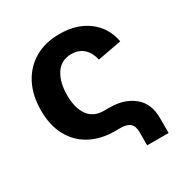

<svg xmlns="http://www.w3.org/2000/svg" viewBox="-161 -681 909 948"><g transform="rotate(-30 293.5 -206.5)"><path d="M407.7 140.1V65.4Q407.7 30.8 390.6 15.4Q373.5 0 336.9 0H306.6Q224.1 0 164.3 -32.7Q104.5 -65.4 72 -126Q39.6 -186.5 39.6 -270.5Q39.6 -355 72 -418.5Q104.5 -481.9 164.3 -517.3Q224.1 -552.7 306.6 -552.7Q403.8 -552.7 468.8 -504.2Q533.7 -455.6 549.3 -371.1L413.1 -345.7Q403.8 -388.2 377.2 -412.8Q350.6 -437.5 308.1 -437.5Q249.5 -437.5 219.2 -391.4Q189 -345.2 189 -271Q189 -197.8 219.2 -156Q249.5 -114.3 308.1 -114.3H340.8Q423.3 -114.3 476.6 -71.3Q529.8 -28.3 529.8 53.7V140.1Z"/></g></svg>

Font: Inter
Style: Bold
Weight: 700
Designer: Rasmus Andersson
Foundry: rsms
Version: Version 4.001;git-9221beed3